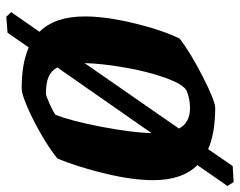

<svg xmlns="http://www.w3.org/2000/svg" viewBox="-98 -622 780 625"><g transform="rotate(90 292.5 -309.0)"><path d="M517 -561Q566 -512 566 -417Q566 -351 545 -263Q524 -175 496 -106Q466 -81 418.5 -53.5Q371 -26 328 -7.5Q285 11 268 11Q186 11 134 -12L86 57L34 61L19 45L83 -47Q33 -97 33 -195Q33 -263 55 -354.5Q77 -446 105 -503Q148 -537 228 -578Q308 -619 331 -619Q413 -619 465 -596L520 -676L572 -679L585 -659ZM185 -194 398 -501Q379 -537 331 -537Q303 -537 277 -527Q255 -518 233.5 -458.5Q212 -399 199 -323Q186 -247 185 -194ZM413 -412 199 -105Q210 -85 230 -76.5Q250 -68 284 -68Q291 -68 317.5 -80Q344 -92 353 -99Q374 -152 392.5 -250Q411 -348 413 -412Z"/></g></svg>

Font: Grenze
Style: Bold Italic
Weight: 700
Italic angle: -10°
Designer: Renata Polastri
Foundry: Omnibus-Type
Version: Version 1.002; ttfautohint (v1.8)